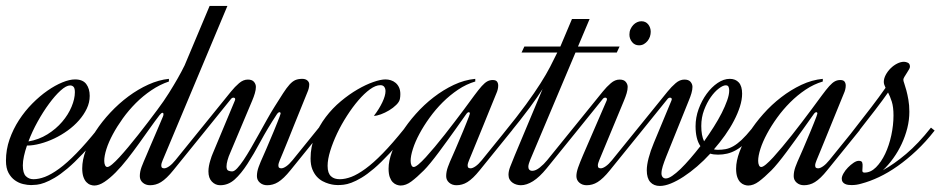

<svg xmlns="http://www.w3.org/2000/svg" viewBox="-93 -615 3158 638"><path d="M18.1 -19.5Q35.6 -19.5 56.4 -27.3Q77.1 -35.2 103.3 -54.2Q129.4 -73.2 161.1 -105.7Q192.9 -138.2 232.4 -187.5L244.6 -177.7Q210.9 -134.8 182.6 -104.7Q154.3 -74.7 130.9 -54.9Q107.4 -35.2 88.6 -24.2Q69.8 -13.2 55.2 -7.8Q40.5 -2.4 29.3 -1.2Q18.1 0 10.3 0Q-1.5 0 -16.1 -3.4Q-30.8 -6.8 -43.5 -15.9Q-56.2 -24.9 -64.7 -40.5Q-73.2 -56.2 -73.2 -81.1Q-73.2 -117.7 -61.3 -151.9Q-49.3 -186 -29.8 -216.1Q-10.3 -246.1 14.4 -271Q39.1 -295.9 64.7 -313.7Q90.3 -331.5 114.3 -341.3Q138.2 -351.1 156.2 -351.1Q182.1 -351.1 193.6 -335.7Q205.1 -320.3 205.1 -296.4Q205.1 -274.4 195.3 -253.9Q185.5 -233.4 169.4 -215.1Q153.3 -196.8 132.1 -181.4Q110.8 -166 87.6 -155Q64.5 -144 40.8 -137.7Q17.1 -131.3 -3.4 -131.3Q-9.8 -112.8 -13.4 -96.2Q-17.1 -79.6 -17.1 -65.4Q-17.1 -39.1 -6.8 -29.3Q3.4 -19.5 18.1 -19.5ZM140.1 -331.1Q127 -331.1 108.4 -314.2Q89.8 -297.4 70.1 -270.5Q50.3 -243.7 32 -210.7Q13.7 -177.7 1.5 -145Q36.1 -150.9 64.7 -168.7Q93.3 -186.5 113.5 -210.2Q133.8 -233.9 144.8 -260.3Q155.8 -286.6 155.8 -308.6Q155.8 -321.8 151.4 -326.4Q147 -331.1 140.1 -331.1Z M447.8 -83Q445.8 -78.6 444.3 -73.7Q442.9 -68.8 442.9 -65.4Q442.9 -59.6 445.6 -57.6Q448.2 -55.7 452.6 -55.7Q459.5 -55.7 469.2 -62.5Q479 -69.3 489.7 -82.5L579.1 -192.9L591.3 -183.1L483.4 -49.8Q471.7 -35.2 461.4 -25.4Q451.2 -15.6 442.1 -10Q433.1 -4.4 424.1 -2Q415 0.5 405.8 0.5Q391.1 0.5 381.3 -8.1Q371.6 -16.6 371.6 -29.8Q371.6 -44.4 377.4 -60.1Q383.3 -75.7 393.6 -99.1Q398.4 -110.8 406.2 -128.9Q414.1 -147 422.1 -165.8Q430.2 -184.6 437.3 -201.4Q444.3 -218.3 448.2 -227.1Q450.2 -231.4 450.2 -235.4Q450.2 -240.2 446.8 -240.2Q443.4 -240.2 437.5 -232.9Q422.4 -213.4 404.8 -188.5Q387.2 -163.6 368.4 -137.5Q349.6 -111.3 330.1 -86.4Q310.5 -61.5 291.3 -42Q272 -22.5 253.9 -10.5Q235.8 1.5 220.2 1.5Q214.4 1.5 207.3 -1Q200.2 -3.4 194.1 -9.8Q188 -16.1 184.1 -27.3Q180.2 -38.6 180.2 -55.7Q180.2 -83.5 192.1 -115.5Q204.1 -147.5 224.9 -179.2Q245.6 -210.9 273.7 -241Q301.8 -271 333.7 -294.7Q365.7 -318.4 400.1 -334Q434.6 -349.6 468.3 -353V-344.2Q438 -334 410.2 -315.2Q382.3 -296.4 358.4 -272.5Q334.5 -248.5 315.2 -221.7Q295.9 -194.8 282 -168.9Q268.1 -143.1 260.7 -119.9Q253.4 -96.7 253.4 -80.6Q253.4 -71.8 256.1 -65.9Q258.8 -60.1 263.7 -60.1Q269 -60.1 279.5 -68.8Q290 -77.6 303.7 -92.5Q317.4 -107.4 333.5 -126.7Q349.6 -146 366.2 -167Q382.8 -188 399.2 -209.5Q415.5 -231 429.7 -250Q451.7 -279.3 468.3 -305.9Q484.9 -332.5 496.6 -353Q510.3 -377 520.5 -397.9L603.5 -595.2H662.6L447.8 -83Z M671.9 -106.9Q666.5 -95.2 663.1 -82.8Q659.7 -70.3 659.7 -62Q659.7 -50.8 665.5 -48.1Q671.4 -45.4 678.2 -45.4Q685.5 -45.4 695.3 -55.9Q705.1 -66.4 716.6 -83.5Q728 -100.6 741 -123Q753.9 -145.5 767.1 -169.2Q780.3 -192.9 793.5 -216.6Q806.6 -240.2 819.3 -260.3Q836.4 -287.6 847.9 -305.4Q859.4 -323.2 869.1 -334Q878.9 -344.7 888.4 -348.9Q897.9 -353 911.6 -353Q921.9 -353 928.2 -347.7Q934.6 -342.3 934.6 -334.5Q934.6 -328.1 932.9 -321.3Q931.2 -314.5 928.7 -309.1Q926.8 -304.7 920.2 -288.1Q913.6 -271.5 904.1 -248.3Q894.5 -225.1 884 -198.7Q873.5 -172.4 864 -148.7Q854.5 -125 846.9 -106.9Q839.4 -88.9 836.9 -83Q835 -78.6 833.5 -73.7Q832 -68.8 832 -65.4Q832 -59.6 834.7 -57.6Q837.4 -55.7 841.8 -55.7Q848.6 -55.7 858.4 -62.5Q868.2 -69.3 878.9 -82.5L968.3 -192.9L980.5 -183.1L872.6 -49.8Q860.8 -35.2 850.6 -25.4Q840.3 -15.6 831.3 -10Q822.3 -4.4 813.2 -2Q804.2 0.5 794.9 0.5Q780.3 0.5 770.5 -8.1Q760.7 -16.6 760.7 -29.8Q760.7 -44.4 766.4 -60.1Q772 -75.7 782.7 -99.1Q786.6 -107.4 792.2 -120.8Q797.9 -134.3 804.2 -149.2Q810.5 -164.1 816.9 -179.2Q823.2 -194.3 828.1 -206.8Q833 -219.2 836.2 -227.5Q839.4 -235.8 839.4 -237.3Q839.4 -242.2 835.9 -242.2Q831.5 -242.2 826.7 -234.9Q795.9 -188 772.9 -145.3Q750 -102.5 729 -70.1Q708 -37.6 686.8 -18.6Q665.5 0.5 638.7 0.5Q622.6 0.5 611.1 -11.5Q599.6 -23.4 599.6 -45.4Q599.6 -54.2 601.3 -63.5Q603 -72.8 605.5 -80.8Q607.9 -88.9 610.1 -95.2Q612.3 -101.6 613.8 -104.5L687 -279.8Q688.5 -283.2 688.5 -285.2Q688.5 -288.1 686.8 -289.3Q685.1 -290.5 682.6 -290.5Q677.7 -290.5 673.8 -285.2L577.1 -165.5L564.9 -175.3L674.8 -311Q687.5 -326.7 701.4 -338.6Q715.3 -350.6 730.5 -350.6Q744.6 -350.6 751 -343Q757.3 -335.4 757.3 -326.2Q757.3 -316.9 753.9 -305.2Q750.5 -293.5 745.1 -280.8Z M1262.7 -177.7Q1229 -134.8 1200.9 -104.7Q1172.9 -74.7 1149.7 -54.9Q1126.5 -35.2 1107.9 -24.2Q1089.4 -13.2 1074.7 -7.8Q1060.1 -2.4 1048.8 -1.2Q1037.6 0 1029.3 0Q1025.9 0 1018.1 -0.7Q1010.3 -1.5 1000 -4.4Q989.7 -7.3 979 -12.9Q968.3 -18.6 959.5 -28.3Q950.7 -38.1 944.8 -52.7Q939 -67.4 939 -88.4Q939 -127.4 953.1 -162.1Q967.3 -196.8 989.5 -226.1Q1011.7 -255.4 1039.6 -278.6Q1067.4 -301.8 1095.2 -317.9Q1123 -334 1147.5 -342.5Q1171.9 -351.1 1188 -351.1Q1196.8 -351.1 1205.6 -348.4Q1214.4 -345.7 1221.4 -339.8Q1228.5 -334 1232.9 -324.7Q1237.3 -315.4 1237.3 -302.2Q1237.3 -293.9 1235.8 -286.1Q1233.9 -276.4 1223.6 -266.4Q1213.4 -256.3 1200 -248.3Q1186.5 -240.2 1172.6 -235.1Q1158.7 -230 1149.4 -230Q1167 -252.9 1177.5 -275.1Q1188 -297.4 1188 -312Q1188 -320.8 1183.8 -326.4Q1179.7 -332 1170.9 -332Q1155.3 -332 1136.2 -318.1Q1117.2 -304.2 1097.9 -281.7Q1078.6 -259.3 1060.1 -230.5Q1041.5 -201.7 1027.3 -171.9Q1013.2 -142.1 1004.4 -113.8Q995.6 -85.4 995.6 -64Q995.6 -51.3 998.5 -42.7Q1001.5 -34.2 1007.1 -29.1Q1012.7 -23.9 1020 -21.7Q1027.3 -19.5 1036.1 -19.5Q1053.7 -19.5 1074.5 -27.3Q1095.2 -35.2 1121.3 -54.2Q1147.5 -73.2 1179.2 -105.7Q1210.9 -138.2 1250.5 -187.5Z M1465.8 -83Q1463.9 -78.6 1462.4 -73.7Q1460.9 -68.8 1460.9 -65.4Q1460.9 -59.6 1463.6 -57.6Q1466.3 -55.7 1470.7 -55.7Q1477.5 -55.7 1487.3 -62.5Q1497.1 -69.3 1507.8 -82.5L1597.2 -192.9L1609.4 -183.1L1501.5 -49.8Q1489.7 -35.2 1479.5 -25.4Q1469.2 -15.6 1460.2 -10Q1451.2 -4.4 1442.1 -2Q1433.1 0.5 1423.8 0.5Q1409.2 0.5 1399.4 -8.1Q1389.6 -16.6 1389.6 -29.8Q1389.6 -44.4 1395.3 -60.1Q1400.9 -75.7 1411.6 -99.1Q1415.5 -107.4 1421.1 -120.8Q1426.8 -134.3 1433.1 -149.2Q1439.5 -164.1 1445.8 -179.2Q1452.1 -194.3 1457 -206.8Q1461.9 -219.2 1465.1 -227.5Q1468.3 -235.8 1468.3 -237.3Q1468.3 -242.2 1464.8 -242.2Q1460.4 -242.2 1455.6 -234.9Q1452.6 -231 1443.8 -218.3Q1435.1 -205.6 1422.4 -188Q1409.7 -170.4 1395 -149.9Q1380.4 -129.4 1365.7 -109.9Q1351.1 -90.3 1337.9 -74.2Q1324.7 -58.1 1315.4 -48.8Q1292 -25.4 1273.9 -12Q1255.9 1.5 1238.3 1.5Q1232.4 1.5 1225.3 -1Q1218.3 -3.4 1212.2 -9.5Q1206.1 -15.6 1202.1 -26.6Q1198.2 -37.6 1198.2 -54.7Q1198.2 -80.1 1209.7 -110.8Q1221.2 -141.6 1241.2 -173.6Q1261.2 -205.6 1288.6 -236.3Q1315.9 -267.1 1347.9 -291.7Q1379.9 -316.4 1415 -333Q1450.2 -349.6 1486.3 -353V-344.2Q1456.5 -335.4 1429.2 -317.1Q1401.9 -298.8 1377.9 -274.9Q1354 -251 1334.5 -223.9Q1314.9 -196.8 1300.8 -170.4Q1286.6 -144 1279.1 -120.4Q1271.5 -96.7 1271.5 -80.6Q1271.5 -71.8 1274.2 -65.9Q1276.9 -60.1 1281.7 -60.1Q1287.1 -60.1 1297.6 -68.8Q1308.1 -77.6 1321.8 -92.5Q1335.4 -107.4 1351.6 -126.7Q1367.7 -146 1384.3 -167Q1400.9 -188 1417.2 -209.5Q1433.6 -231 1447.8 -250Q1469.2 -279.3 1483.4 -298.3Q1497.6 -317.4 1507.8 -328.9Q1518.1 -340.3 1526.4 -344.7Q1534.7 -349.1 1544.4 -349.1Q1554.7 -349.1 1558.6 -343.8Q1562.5 -338.4 1562.5 -330.6Q1562.5 -324.2 1560.8 -317.4Q1559.1 -310.5 1556.6 -305.2Q1554.7 -300.8 1548.1 -284.4Q1541.5 -268.1 1532.2 -245.4Q1522.9 -222.7 1512.5 -196.8Q1502 -170.9 1492.4 -147.7Q1482.9 -124.5 1475.6 -106.7Q1468.3 -88.9 1465.8 -83Z M1827.6 -460.4H1965.8L1956.5 -440.4H1819.3L1668.5 -83Q1666.5 -78.1 1664.6 -72Q1662.6 -65.9 1662.6 -60.5Q1662.6 -54.7 1666 -51Q1669.4 -47.4 1675.8 -47.4Q1687 -47.4 1700.7 -58.3Q1714.4 -69.3 1725.1 -82.5L1814.5 -192.9L1826.7 -183.1L1723.6 -55.7Q1699.7 -26.4 1678.2 -12.9Q1656.7 0.5 1637.7 0.5Q1630.4 0.5 1623 -1.7Q1615.7 -3.9 1609.9 -8.1Q1604 -12.2 1600.3 -18.8Q1596.7 -25.4 1596.7 -34.2Q1596.7 -46.4 1602.3 -60.8Q1607.9 -75.2 1617.7 -99.1L1710 -319.3Q1702.1 -307.1 1691.9 -292Q1681.6 -276.9 1667.5 -257.8Q1653.3 -238.8 1634.8 -215.1Q1616.2 -191.4 1592.3 -162.1L1580.1 -171.9Q1625.5 -227.5 1654.8 -267.8Q1684.1 -308.1 1703.4 -338.6Q1722.7 -369.1 1735.1 -393.1Q1747.6 -417 1758.8 -440.4H1640.1L1649.4 -460.4H1769L1807.6 -551.8H1866.2Z M2038.1 -544.4Q2052.7 -544.4 2061 -533.9Q2069.3 -523.4 2069.3 -509.3Q2069.3 -501.5 2066.7 -493.4Q2064 -485.4 2058.8 -479Q2053.7 -472.7 2046.6 -468.5Q2039.6 -464.4 2030.3 -464.4Q2016.1 -464.4 2007.3 -475.3Q1998.5 -486.3 1998.5 -500Q1998.5 -510.3 2002.2 -518.3Q2005.9 -526.4 2011.5 -532.2Q2017.1 -538.1 2024.2 -541.3Q2031.2 -544.4 2038.1 -544.4ZM1922.4 -279.8Q1923.8 -283.2 1923.8 -285.2Q1923.8 -288.1 1922.1 -289.3Q1920.4 -290.5 1918 -290.5Q1913.1 -290.5 1909.2 -285.2L1812.5 -165.5L1800.3 -175.3L1910.2 -311Q1922.9 -326.7 1936.8 -338.6Q1950.7 -350.6 1965.8 -350.6Q1980 -350.6 1986.3 -343Q1992.7 -335.4 1992.7 -326.2Q1992.7 -316.9 1989.3 -305.2Q1985.8 -293.5 1980.5 -280.8L1898.4 -83Q1896.5 -78.1 1895 -73.5Q1893.6 -68.8 1893.6 -65.4Q1893.6 -59.6 1896.2 -57.6Q1898.9 -55.7 1903.3 -55.7Q1910.2 -55.7 1919.9 -62.5Q1929.7 -69.3 1940.4 -82.5L2029.8 -192.9L2042 -183.1L1934.1 -49.8Q1922.4 -35.2 1912.1 -25.4Q1901.9 -15.6 1892.8 -10Q1883.8 -4.4 1874.8 -2Q1865.7 0.5 1856.4 0.5Q1841.8 0.5 1832 -8.1Q1822.3 -16.6 1822.3 -29.8Q1822.3 -42 1828.1 -58.6Q1834 -75.2 1844.2 -99.1Z M2137.7 -279.8Q2139.2 -283.2 2139.2 -285.2Q2139.2 -288.1 2137.5 -289.3Q2135.7 -290.5 2133.3 -290.5Q2128.4 -290.5 2124.5 -285.2L2027.8 -165.5L2015.6 -175.3L2125.5 -311Q2138.2 -326.7 2152.1 -338.6Q2166 -350.6 2181.2 -350.6Q2195.3 -350.6 2201.7 -343Q2208 -335.4 2208 -326.2Q2208 -316.9 2204.6 -305.2Q2201.2 -293.5 2195.8 -280.8L2120.6 -94.2Q2113.8 -77.1 2109.4 -63.2Q2105 -49.3 2105 -38.6Q2105 -31.2 2108.9 -26.6Q2112.8 -22 2119.6 -22Q2127.9 -22 2140.6 -30.5Q2153.3 -39.1 2168.5 -53.7Q2183.6 -68.4 2200.4 -87.9Q2217.3 -107.4 2234.4 -129.4Q2226.1 -141.6 2222.2 -158.2Q2218.3 -174.8 2218.3 -195.3Q2218.3 -224.6 2228.5 -252.7Q2238.8 -280.8 2255.1 -303.2Q2271.5 -325.7 2291.7 -339.4Q2312 -353 2332 -353Q2351.1 -353 2362.1 -340.8Q2373 -328.6 2373 -303.7Q2373 -283.7 2365.7 -260.7Q2358.4 -237.8 2345.9 -213.9Q2333.5 -189.9 2316.2 -165.5Q2298.8 -141.1 2279.3 -118.7Q2285.2 -117.2 2292.5 -117.2Q2305.7 -117.2 2317.9 -119.4Q2330.1 -121.6 2343.3 -128.9Q2356.4 -136.2 2371.3 -150.1Q2386.2 -164.1 2404.8 -187L2416.5 -176.8Q2398.9 -153.8 2383.3 -139.2Q2367.7 -124.5 2352.8 -116.2Q2337.9 -107.9 2323.2 -104.5Q2308.6 -101.1 2293 -101.1Q2277.8 -101.1 2267.1 -104.5Q2246.1 -81.5 2223.4 -62Q2200.7 -42.5 2178.7 -28.1Q2156.7 -13.7 2136.5 -5.4Q2116.2 2.9 2099.6 2.9Q2079.6 2.9 2067.9 -10Q2056.2 -22.9 2056.2 -49.3Q2056.2 -66.4 2062.3 -89.8Q2068.4 -113.3 2079.6 -140.1ZM2237.3 -196.3Q2237.3 -164.6 2246.6 -145.5Q2263.2 -168.9 2278.6 -193.1Q2293.9 -217.3 2305.2 -239.5Q2316.4 -261.7 2323.2 -281Q2330.1 -300.3 2330.1 -314Q2330.1 -320.3 2328.1 -325.9Q2326.2 -331.5 2318.4 -331.5Q2309.6 -331.5 2295.7 -321Q2281.7 -310.5 2268.8 -292.2Q2255.9 -273.9 2246.6 -249.3Q2237.3 -224.6 2237.3 -196.3Z M2620.6 -83Q2618.7 -78.6 2617.2 -73.7Q2615.7 -68.8 2615.7 -65.4Q2615.7 -59.6 2618.4 -57.6Q2621.1 -55.7 2625.5 -55.7Q2632.3 -55.7 2642.1 -62.5Q2651.9 -69.3 2662.6 -82.5L2752 -192.9L2764.2 -183.1L2656.2 -49.8Q2644.5 -35.2 2634.3 -25.4Q2624 -15.6 2615 -10Q2606 -4.4 2596.9 -2Q2587.9 0.5 2578.6 0.5Q2564 0.5 2554.2 -8.1Q2544.4 -16.6 2544.4 -29.8Q2544.4 -44.4 2550 -60.1Q2555.7 -75.7 2566.4 -99.1Q2570.3 -107.4 2575.9 -120.8Q2581.5 -134.3 2587.9 -149.2Q2594.2 -164.1 2600.6 -179.2Q2606.9 -194.3 2611.8 -206.8Q2616.7 -219.2 2619.9 -227.5Q2623 -235.8 2623 -237.3Q2623 -242.2 2619.6 -242.2Q2615.2 -242.2 2610.4 -234.9Q2607.4 -231 2598.6 -218.3Q2589.8 -205.6 2577.1 -188Q2564.5 -170.4 2549.8 -149.9Q2535.2 -129.4 2520.5 -109.9Q2505.9 -90.3 2492.7 -74.2Q2479.5 -58.1 2470.2 -48.8Q2446.8 -25.4 2428.7 -12Q2410.6 1.5 2393.1 1.5Q2387.2 1.5 2380.1 -1Q2373 -3.4 2366.9 -9.5Q2360.8 -15.6 2356.9 -26.6Q2353 -37.6 2353 -54.7Q2353 -80.1 2364.5 -110.8Q2376 -141.6 2396 -173.6Q2416 -205.6 2443.4 -236.3Q2470.7 -267.1 2502.7 -291.7Q2534.7 -316.4 2569.8 -333Q2605 -349.6 2641.1 -353V-344.2Q2611.3 -335.4 2584 -317.1Q2556.6 -298.8 2532.7 -274.9Q2508.8 -251 2489.3 -223.9Q2469.7 -196.8 2455.6 -170.4Q2441.4 -144 2433.8 -120.4Q2426.3 -96.7 2426.3 -80.6Q2426.3 -71.8 2429 -65.9Q2431.6 -60.1 2436.5 -60.1Q2441.9 -60.1 2452.4 -68.8Q2462.9 -77.6 2476.6 -92.5Q2490.2 -107.4 2506.3 -126.7Q2522.5 -146 2539.1 -167Q2555.7 -188 2572 -209.5Q2588.4 -231 2602.5 -250Q2624 -279.3 2638.2 -298.3Q2652.3 -317.4 2662.6 -328.9Q2672.9 -340.3 2681.2 -344.7Q2689.5 -349.1 2699.2 -349.1Q2709.5 -349.1 2713.4 -343.8Q2717.3 -338.4 2717.3 -330.6Q2717.3 -324.2 2715.6 -317.4Q2713.9 -310.5 2711.4 -305.2Q2709.5 -300.8 2702.9 -284.4Q2696.3 -268.1 2687 -245.4Q2677.7 -222.7 2667.2 -196.8Q2656.7 -170.9 2647.2 -147.7Q2637.7 -124.5 2630.4 -106.7Q2623 -88.9 2620.6 -83Z M2704.1 -21.5Q2704.1 -28.8 2710 -39.1Q2715.8 -49.3 2724.6 -58.3Q2733.4 -67.4 2743.2 -74Q2752.9 -80.6 2760.7 -80.6Q2770.5 -80.6 2772.2 -74.5Q2773.9 -68.4 2773.2 -61Q2772.5 -53.7 2772.5 -47.6Q2772.5 -41.5 2779.8 -41.5Q2800.3 -41.5 2817.9 -59.1Q2835.4 -76.7 2848.4 -104Q2861.3 -131.3 2868.7 -165.3Q2876 -199.2 2876 -231.4Q2876 -259.3 2870.4 -277.1Q2864.7 -294.9 2857.9 -307.6Q2841.3 -283.7 2814.7 -249Q2788.1 -214.4 2747.1 -162.1L2734.9 -171.9Q2773.9 -221.7 2801.8 -258.1Q2829.6 -294.4 2849.6 -323.2Q2847.2 -328.6 2845.5 -333.3Q2843.8 -337.9 2843.8 -342.8Q2843.8 -354 2850.1 -366Q2856.4 -377.9 2866.2 -387.7Q2876 -397.5 2887.9 -403.6Q2899.9 -409.7 2911.1 -409.7Q2917 -409.7 2923.8 -406.5Q2930.7 -403.3 2930.7 -393.1Q2930.7 -389.6 2927.2 -383.8Q2923.8 -377.9 2919.7 -371.6Q2915.5 -365.2 2912.1 -359.4Q2908.7 -353.5 2908.7 -350.1Q2908.7 -346.2 2911.9 -337.4Q2915 -328.6 2918.7 -314.9Q2922.4 -301.3 2925.5 -283.4Q2928.7 -265.6 2928.7 -243.7Q2928.7 -216.3 2921.9 -189.2Q2915 -162.1 2903.3 -137Q2891.6 -111.8 2875.5 -89.4Q2859.4 -66.9 2840.8 -49.3Q2877.4 -69.3 2918 -103.5Q2958.5 -137.7 3000.5 -190.9L3012.7 -181.2Q2983.4 -143.6 2952.1 -114.3Q2920.9 -85 2889.6 -63Q2858.4 -41 2827.9 -26.6Q2797.4 -12.2 2769.5 -4.9Q2761.2 -2.4 2753.2 -1.2Q2745.1 0 2736.8 0Q2731.4 0 2725.6 -0.7Q2719.7 -1.5 2714.8 -3.9Q2710 -6.3 2707 -10.5Q2704.1 -14.6 2704.1 -21.5Z"/></svg>

Font: Dynalight
Style: Regular
Weight: 400
Version: Version 1.000